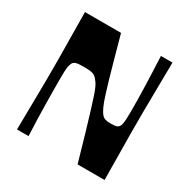

<svg xmlns="http://www.w3.org/2000/svg" viewBox="-158 -845 976 991"><g transform="rotate(30 330.0 -350.0)"><path d="M69.9 0Q71.2 -88.1 71.9 -143.8Q72.6 -199.5 73.1 -233Q73.6 -266.5 73.7 -286Q73.9 -305.5 73.9 -319.3Q73.9 -333.1 73.9 -350Q73.9 -366.9 73.9 -380.7Q73.9 -394.5 73.9 -414Q73.9 -433.5 73.4 -467Q72.9 -500.5 72.4 -556.2Q71.9 -611.9 70.9 -700H285.8Q308 -620 324.1 -561.4Q340.2 -502.7 352.4 -461.5Q364.5 -420.3 373 -393.1Q381.5 -365.8 387.8 -348.3Q394.2 -330.8 399.5 -319.8Q404.9 -308.7 410.5 -299.1Q421.6 -280.3 434.7 -274.1Q447.9 -268 473.6 -268Q495.9 -268 505.8 -271Q515.6 -274 521.6 -282Q525.6 -287 528.1 -297.3Q530.6 -307.7 531.8 -327Q533 -346.3 533 -377.2Q533 -404.9 532.5 -442.5Q532 -480 530.6 -523.3Q529.3 -566.5 527.4 -611.7Q525.6 -656.8 523.6 -700H592.4Q591.1 -611.9 590.6 -556.2Q590.1 -500.5 589.6 -467Q589.1 -433.5 588.9 -414Q588.8 -394.5 588.8 -380.7Q588.8 -366.9 588.8 -350Q588.8 -333.1 588.8 -319.3Q588.8 -305.5 588.8 -286Q588.8 -266.5 589.3 -233Q589.8 -199.5 590.3 -143.8Q590.8 -88.1 591.8 0H431Q403.8 -95.7 384 -162.9Q364.2 -230.1 350.5 -274.6Q336.9 -319.2 327.7 -346.5Q318.6 -373.7 311.9 -388.7Q305.2 -403.7 299.6 -412Q293.9 -420.4 287.5 -428.1Q275.5 -443.1 259 -447.8Q242.5 -452.5 208.8 -452.5Q173.1 -452.5 159.4 -447.8Q145.7 -443.1 140.7 -429.1Q137.4 -420.7 135.2 -410Q133 -399.4 132.4 -381.4Q131.7 -363.4 131.7 -331.2Q131.7 -307.5 132 -272.8Q132.4 -238 132.9 -195Q133.4 -151.9 134.9 -102.6Q136.4 -53.2 138.7 0Z"/></g></svg>

Font: Ojuju ExtraLight
Style: Regular
Weight: 200
Designer: Chisaokwu Joboson, Mirko Velimirovic
Foundry: Udi Foundry
Version: Version 1.000